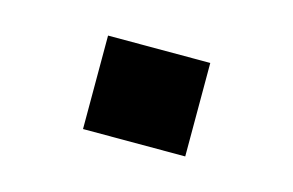

<svg xmlns="http://www.w3.org/2000/svg" viewBox="-36 -401 387 254"><g transform="rotate(15 158.0 -274.0)"><path d="M88 -210V-338H228V-210Z"/></g></svg>

Font: Nunito Sans 7pt Expanded Medium
Style: Regular
Weight: 500
Width: 7
Designer: Vernon Adams
Foundry: Vernon Adams
Version: Version 3.101;gftools[0.9.27]